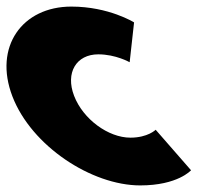

<svg xmlns="http://www.w3.org/2000/svg" viewBox="-84 -548 664 583"><path d="M214.5 -383C267.5 -383 309.7 -359 309.7 -359L323.1 -480C323.1 -480 246.6 -528 132.6 -528C-16.4 -528 -104.4 -406 -46.2 -255C11.5 -105 193.8 15 341.8 15C455.8 15 496.1 -31 496.1 -31L388.7 -154C388.7 -154 364.9 -130 311.9 -130C244.9 -130 168.3 -186 141 -257C114 -327 147.5 -383 214.5 -383Z"/></svg>

Font: Hussar
Style: BdOpOblFour
Weight: 700
Foundry: Cannot Into Space Fonts
Version: Version 2.00